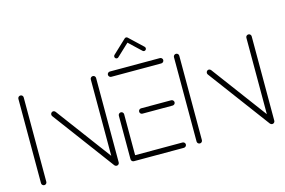

<svg xmlns="http://www.w3.org/2000/svg" viewBox="-88 -875 1593 1072"><g transform="rotate(-15 708.5 -339.5)"><path d="M49.6 -0.4Q43.3 -0.4 38.7 -4.8Q34.1 -9.3 34.1 -15.6V-503.3Q34.1 -509.6 38.7 -514.1Q43.3 -518.5 49.6 -518.5Q55.9 -518.5 60.4 -514.1Q64.8 -509.6 64.8 -503.3V-15.6Q64.8 -9.3 60.4 -4.8Q55.9 -0.4 49.6 -0.4ZM188.5 -370.4Q188.5 -376.7 193 -381.3Q197.4 -385.9 203.7 -385.9Q210.7 -385.9 215.9 -379.6L480.4 -24.4L455.9 -5.9L191.5 -361.1Q188.5 -365.2 188.5 -370.4ZM468.1 -0.4Q461.9 -0.4 457.2 -4.8Q452.6 -9.3 452.6 -15.6V-503.3Q452.6 -509.6 457.2 -514.1Q461.9 -518.5 468.1 -518.5Q474.4 -518.5 478.9 -514.1Q483.3 -509.6 483.3 -503.3V-15.6Q483.3 -9.3 478.9 -4.8Q474.4 -0.4 468.1 -0.4Z M551.5 -15.9V-267.4Q551.5 -273.7 556.1 -278.1Q560.7 -282.6 567 -282.6Q573.3 -282.6 577.8 -278.1Q582.2 -273.7 582.2 -267.4V-15.9ZM871.5 -15.6Q871.5 -9.3 866.9 -4.6Q862.2 0 855.9 0H567Q560.7 0 556.1 -4.6Q551.5 -9.3 551.5 -15.6Q551.5 -21.9 556.1 -26.3Q560.7 -30.7 567 -30.7H855.9Q862.2 -30.7 866.9 -26.3Q871.5 -21.9 871.5 -15.6ZM666.7 -259.3Q666.7 -265.6 671.1 -270.2Q675.6 -274.8 681.9 -274.8H855.9Q862.2 -274.8 866.9 -270.2Q871.5 -265.6 871.5 -259.3Q871.5 -253 866.9 -248.5Q862.2 -244.1 855.9 -244.1H681.9Q675.6 -244.1 671.1 -248.5Q666.7 -253 666.7 -259.3ZM551.5 -503.3Q551.5 -509.6 556.1 -514.1Q560.7 -518.5 567 -518.5H855.9Q862.2 -518.5 866.9 -514.1Q871.5 -509.6 871.5 -503.3Q871.5 -497 866.9 -492.4Q862.2 -487.8 855.9 -487.8H567Q560.7 -487.8 556.1 -492.4Q551.5 -497 551.5 -503.3ZM703.3 -678.9Q708.5 -678.9 712.2 -675.2Q715.9 -671.5 715.9 -665.9Q715.9 -660.7 712.2 -657L633.3 -583Q630 -579.3 624.4 -579.3Q619.3 -579.3 615.6 -583Q611.9 -586.7 611.9 -591.9Q611.9 -597.4 615.6 -601.1L694.4 -675.2Q697.8 -678.9 703.3 -678.9ZM712.6 -674.8 790.7 -601.1Q794.4 -597.4 794.4 -591.9Q794.4 -586.7 790.7 -583Q787 -579.3 781.9 -579.3Q776.3 -579.3 773 -583L695.2 -656.3Z M948.9 -0.4Q942.6 -0.4 938 -4.8Q933.3 -9.3 933.3 -15.6V-503.3Q933.3 -509.6 938 -514.1Q942.6 -518.5 948.9 -518.5Q955.2 -518.5 959.6 -514.1Q964.1 -509.6 964.1 -503.3V-15.6Q964.1 -9.3 959.6 -4.8Q955.2 -0.4 948.9 -0.4ZM1087.8 -370.4Q1087.8 -376.7 1092.2 -381.3Q1096.7 -385.9 1103 -385.9Q1110 -385.9 1115.2 -379.6L1379.6 -24.4L1355.2 -5.9L1090.7 -361.1Q1087.8 -365.2 1087.8 -370.4ZM1367.4 -0.4Q1361.1 -0.4 1356.5 -4.8Q1351.9 -9.3 1351.9 -15.6V-503.3Q1351.9 -509.6 1356.5 -514.1Q1361.1 -518.5 1367.4 -518.5Q1373.7 -518.5 1378.1 -514.1Q1382.6 -509.6 1382.6 -503.3V-15.6Q1382.6 -9.3 1378.1 -4.8Q1373.7 -0.4 1367.4 -0.4Z"/></g></svg>

Font: 26F Galaxy Hebrew Ultra Light
Style: Regular
Weight: 200
Designer: C₂₉H₂₅N₃O₅
Version: Version 1.000